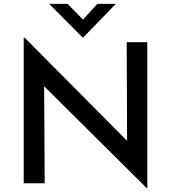

<svg xmlns="http://www.w3.org/2000/svg" viewBox="-20 -943 881 988"><path d="M735 25 176 -530 207 -520 210 0H102V-749H107L659 -193L634 -200L632 -726H738V25ZM328 -923 419 -830 389 -822 481 -923H576L407 -749H406L233 -923Z"/></svg>

Font: Josefin Sans Thin Medium
Style: Regular
Weight: 500
Version: Version 2.000